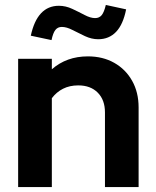

<svg xmlns="http://www.w3.org/2000/svg" viewBox="-20 -760 633 780"><path d="M53.7 0V-521H190.6V-478.5Q250.4 -531 337.2 -531Q397.8 -531 444.2 -504.7Q490.5 -478.5 516.8 -431.7Q543.1 -384.9 543.1 -323.4V0H406.4V-303.4Q406.4 -354 377.2 -383.5Q348 -413.1 297.9 -413.1Q262.9 -413.1 236.1 -399.5Q209.4 -386 190.6 -361.1V0ZM189.3 -597.1 105.1 -615Q131.4 -736.5 219.2 -736.5Q246.9 -736.5 273.5 -724Q300 -711.6 323.7 -699.1Q347.5 -686.5 366.3 -686.5Q383.3 -686.5 393.1 -698.4Q402.9 -710.3 409.9 -739.9L492.4 -722Q480.2 -660.6 451.6 -630.6Q422.9 -600.6 379 -600.6Q352.3 -600.6 325.4 -613.1Q298.5 -625.7 274.6 -638.1Q250.8 -650.6 231.2 -650.6Q214.6 -650.6 205 -638.3Q195.3 -626 189.3 -597.1Z"/></svg>

Font: Red Hat Display
Style: Regular
Weight: 300
Designer: Pentagram, MCKL
Foundry: Pentagram, MCKL
Version: Version 1.023